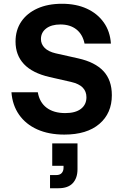

<svg xmlns="http://www.w3.org/2000/svg" viewBox="-20 -705 653 1020"><path d="M321.7 10Q239.2 10 177.9 -17.5Q116.7 -45 81.2 -95.8Q45.8 -146.7 40.8 -215H180.8Q190 -160.8 227.9 -132.5Q265.8 -104.2 326.7 -104.2Q380.8 -104.2 410 -126.7Q439.2 -149.2 439.2 -188.3Q439.2 -219.2 419.6 -239.6Q400 -260 356.7 -270L243.3 -295.8Q152.5 -316.7 107.5 -364.2Q62.5 -411.7 62.5 -484.2Q62.5 -545 92.9 -590Q123.3 -635 178.8 -660Q234.2 -685 309.2 -685Q384.2 -685 440.8 -659.2Q497.5 -633.3 531.2 -585.8Q565 -538.3 569.2 -473.3H429.2Q419.2 -522.5 385.8 -548.8Q352.5 -575 300.8 -575Q253.3 -575 225.4 -553.8Q197.5 -532.5 197.5 -497.5Q197.5 -470.8 217.1 -450.8Q236.7 -430.8 275.8 -421.7L395 -395Q485 -375 529.6 -327.1Q574.2 -279.2 574.2 -199.2Q574.2 -103.3 507.9 -46.7Q441.7 10 321.7 10ZM245.8 295V225H279.2Q298.3 225 307.9 214.2Q317.5 203.3 317.5 186.7V175.8H257.5V56.7H391.7V194.2Q391.7 240.8 366.7 267.9Q341.7 295 290.8 295Z"/></svg>

Font: Funnel Sans
Style: Bold
Weight: 700
Designer: NORD ID, Kristian Moeller
Foundry: Dicotype
Version: Version 1.000